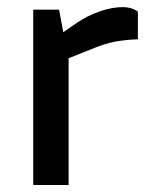

<svg xmlns="http://www.w3.org/2000/svg" viewBox="-20 -531 436 551"><path d="M75.4 0V-503.2H149.6L161.6 -438.7L200.9 -465.7Q231 -486 266.1 -498.3Q301.3 -510.6 333.2 -510.6Q343.9 -510.6 354.7 -507.7Q365.5 -504.7 375.7 -497.8V-418.2Q342.6 -417.2 311.4 -411.7Q280.2 -406.1 238.6 -388.4L176.9 -363.8V0Z"/></svg>

Font: REM Medium
Style: Regular
Weight: 500
Designer: Octavio Pardo
Foundry: Ashler Design
Version: Version 1.005;gftools[0.9.28]